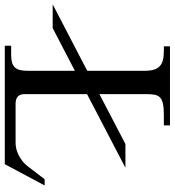

<svg xmlns="http://www.w3.org/2000/svg" viewBox="-130 -726 712 781"><g transform="rotate(90 225.5 -336.0)"><path d="M516.1 -490.7V-489.7L218.3 -334.5V-80.6Q218.3 -43.9 257.8 -43.9H416Q440.9 -43.9 464.6 -55.4Q488.3 -66.9 505.4 -85.4Q515.1 -96.7 530 -116.9Q544.9 -137.2 564.5 -162.1H589.8L503.4 0H21.5V-25.9H58.6Q77.6 -25.9 90.1 -29.5Q102.5 -33.2 109.9 -41.3Q117.2 -49.3 120.4 -62.3Q123.5 -75.2 123.5 -93.8V-285.2Q81.1 -263.2 36.9 -240Q-7.3 -216.8 -50.3 -194.8H-145V-195.8L123.5 -335.4V-567.9Q123.5 -590.8 119.1 -606Q114.7 -621.1 105 -630.1Q95.2 -639.2 80.1 -643.1Q64.9 -647 43 -647H23.9V-671.9H345.7V-647H303.7Q274.4 -647 257.3 -643.3Q240.2 -639.6 231.7 -631.1Q223.1 -622.6 220.7 -608.6Q218.3 -594.7 218.3 -574.7V-384.8Q268.6 -411.1 319.8 -437.7Q371.1 -464.4 421.4 -490.7Z"/></g></svg>

Font: XB Niloofar
Style: Regular
Weight: 400
Designer: Behnam
Foundry: Irmug
Version: Version 7.201 2008